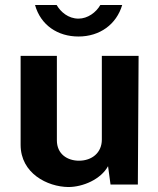

<svg xmlns="http://www.w3.org/2000/svg" viewBox="-20 -743 636 773"><path d="M472 -723H384C367 -693 333 -668 296 -668C255 -668 224 -695 208 -723H121C144 -641 213 -596 296 -596C382 -596 449 -645 472 -723ZM255 10C314 10 386 -21 415 -74L425 0H535L538 -518H390V-181C390 -128 350 -96 298 -96C252 -96 209 -122 209 -178V-518H63V-160C63 -45 171 9 255 10Z"/></svg>

Font: United Sans
Style: Bold
Weight: 700
Designer: Pablo Impallari, Rodrigo Fuenzalida (Modified by Dan O. Williams)
Version: Version 1.000;PS 001.000;hotconv 1.0.88;makeotf.lib2.5.64775